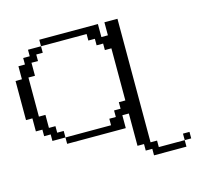

<svg xmlns="http://www.w3.org/2000/svg" viewBox="-81 -481 747 695"><g transform="rotate(-15 292.5 -134.0)"><path d="M536.1 97.2V72.8H560.5V97.2ZM72.8 -23.9V-48.3H48.3V-72.8H23.9V-121.6H0V-268.1H23.9V-316.9H48.3V-341.3H72.8V-365.7H121.6V-341.3H97.2V-316.9H72.8V-268.1H48.3V-121.6H72.8V-72.8H97.2V-48.3H121.6V-23.9ZM414.6 121.6V97.2H390.1V72.8H365.7V-48.3H341.3V0H121.6V-23.9H292.5V-48.3H316.9V-72.8H341.3V-97.2H365.7V-292.5H341.3V-316.9H316.9V-341.3H292.5V-365.7H121.6V-390.1H341.3V-341.3H365.7V-390.1H414.6V72.8H439V97.2H536.1V121.6Z"/></g></svg>

Font: FS Mondwest Regular
Style: Regular
Weight: 400
Designer: NZWStudios2024
Foundry: https://fontstruct.com
Version: Version 1.0